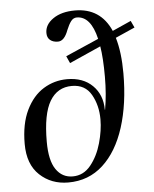

<svg xmlns="http://www.w3.org/2000/svg" viewBox="-51 -725 625 779"><g transform="rotate(-5 261.5 -335.5)"><path d="M439 -557Q457 -497 457 -411Q457 -287 426.5 -191.5Q396 -96 337.5 -42.5Q279 11 196 11Q127 11 80 -33Q33 -77 33 -160Q33 -242 60 -297.5Q87 -353 131 -380Q175 -407 227 -407Q292 -407 330.5 -369Q369 -331 369 -270H370Q381 -331 381 -404Q381 -481 373 -528L245 -471L232 -500L367 -559Q345 -653 288 -653Q274 -653 264.5 -640.5Q255 -628 246 -606Q230 -562 204 -562Q184 -562 172 -572Q160 -582 160 -601Q160 -635 194 -658.5Q228 -682 283 -682Q387 -682 429 -586L505 -620L518 -592ZM348 -233Q348 -290 323 -334Q298 -378 244 -378Q185 -378 154 -326Q123 -274 123 -161Q123 -85 148 -48.5Q173 -12 216 -12Q260 -12 289.5 -48.5Q319 -85 333.5 -136.5Q348 -188 348 -233Z"/></g></svg>

Font: Ibarra Real Nova
Style: Regular
Weight: 400
Designer: Jose Maria Ribagorda & Octavio Pardo
Foundry: Jose Maria Ribagorda
Version: Version 1.014